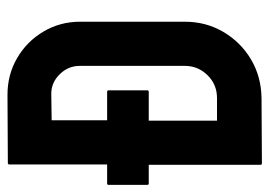

<svg xmlns="http://www.w3.org/2000/svg" viewBox="-140 -612 737 526"><g transform="rotate(-90 229.0 -348.5)"><path d="M45 0Q41 0 41 -4V-310H-10Q-14 -310 -14 -314V-420Q-14 -424 -10 -424H42V-692Q42 -696 46 -696L233 -697Q288 -697 333.5 -670.5Q379 -644 406 -598.5Q433 -553 433 -498V-211Q433 -153 405 -105.5Q377 -58 330 -30Q283 -2 224 -1ZM162 -123H224Q261 -123 286.5 -149Q312 -175 312 -211V-499Q312 -531 288.5 -554.5Q265 -578 233 -577L163 -576V-424H241Q245 -424 245 -420V-314Q245 -310 241 -310H162Z"/></g></svg>

Font: AL Dynamic
Style: Regular
Weight: 400
Version: Version 1.000; ttfautohint (v1.8.2) -l 8 -r 50 -G 200 -x 14 